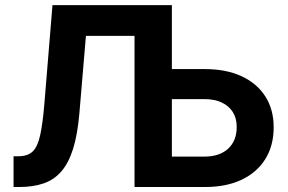

<svg xmlns="http://www.w3.org/2000/svg" viewBox="-20 -748 1152 768"><path d="M34.2 0V-123H53.7Q90.3 -123 110.4 -141.8Q130.4 -160.6 140.6 -206.8Q150.9 -252.9 157.7 -335.4L189.9 -727.5H532.7V-604.5H323.7L297.4 -293.5Q290 -209 272.2 -152.3Q254.4 -95.7 225.3 -62.3Q196.3 -28.8 154.5 -14.4Q112.8 0 57.6 0ZM614.7 -471.7H798.8Q883.8 -471.7 945.6 -443.4Q1007.3 -415 1041 -362.8Q1074.7 -310.5 1074.7 -238.8Q1074.7 -165.5 1041.3 -111.8Q1007.8 -58.1 946.5 -29.1Q885.3 0 800.8 0H518.1V-727.5H667.5V-121.6H797.4Q857.9 -121.6 892.3 -153.1Q926.8 -184.6 926.8 -240.2Q926.8 -275.4 911.1 -300Q895.5 -324.7 866.7 -338.1Q837.9 -351.6 797.4 -351.6H614.7Z"/></svg>

Font: Inter 17pt
Style: Bold
Weight: 700
Version: Version 4.001;git-66647c0bb